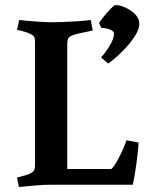

<svg xmlns="http://www.w3.org/2000/svg" viewBox="-20 -739 580 768"><path d="M249 -563.4V-63H425Q435 -71 447.7 -93.6Q460.5 -116.2 471.2 -140.6Q482 -165 486 -178L534 -169Q534 -156.8 531.5 -133.4Q529 -110 525.5 -83.5Q522 -57 517.9 -34.2Q513.9 -11.4 510.8 0H177Q155.9 0 126.4 2.5Q97 5 55.6 9L48 -29Q48 -29 58.5 -31.5Q69 -34 82 -38Q95 -42 104 -46.9Q115 -53 117.5 -59.7Q120 -66.5 120 -78.9V-571Q120 -583.5 117.5 -589.8Q115 -596 104 -602.1Q95 -607 82 -611Q69 -615 58.5 -617.5Q48 -620 48 -620L57 -659Q92 -655 130 -652.5Q168 -650 190 -650Q207 -650 234 -651Q261 -652 290 -654Q319 -656 343 -659L351 -617Q351 -617 335 -613.5Q319 -610 299.5 -606Q280 -602 270.8 -598.1Q257 -593 253 -584.9Q249 -576.8 249 -563.4ZM440 -719Q463 -718 484.5 -707.5Q506 -697 521 -681.5Q536 -666 537 -647Q539 -625 519.5 -594.5Q500 -564 470.5 -534.5Q441 -505 413 -485L384 -509Q402 -528 418 -555Q436 -584 436 -604Q436 -623 385 -628L376 -647Q387 -664 406.5 -686.5Q426 -709 440 -719Z"/></svg>

Font: Buenard
Style: Regular
Weight: 400
Version: Version 2.000